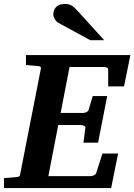

<svg xmlns="http://www.w3.org/2000/svg" viewBox="-35 -949 678 969"><path d="M623 -671H96V-621C123 -618 153 -616 153 -616C166 -615 174 -613 171 -601L67 -71C65 -58 60 -56 45 -55C45 -55 15 -53 -15 -50V0H526L561 -174H482L450 -74C447 -66 432 -60 422 -60H209L259 -318H374C383 -318 398 -312 396 -304L386 -229H460L506 -464H433L412 -394C409 -384 394 -379 384 -379H271L316 -611H488C499 -611 511 -608 511 -598V-513H591ZM491 -746 354 -897C331 -922 318 -929 291 -929C248 -929 234 -900 234 -876C234 -863 245 -842 259 -834L421 -746Z"/></svg>

Font: Veleka
Style: Bold Italic
Weight: 700
Italic angle: -12°
Designer: Stefan Peev, Context Ltd, 2016; SIL International, 1997-2014.
Foundry: Stefan Peev, Context Ltd, 2016
Version: Version 5.000